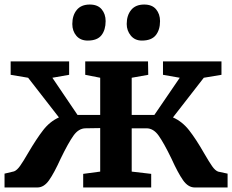

<svg xmlns="http://www.w3.org/2000/svg" viewBox="-22 -827 1024 847"><path d="M879 -150Q901 -112 914 -93.5Q927 -75 940 -70L982 -61V0H837Q808 0 785.5 -32Q763 -64 734 -128Q701 -196 678 -228.5Q655 -261 624 -261H559V-70L645 -60V0H345V-60L420 -70V-262L356 -261Q325 -261 302 -228.5Q279 -196 246 -128Q217 -64 194.5 -32Q172 0 143 0H-2V-61L40 -71Q53 -76 66.5 -95Q80 -114 102 -152Q139 -215 168.5 -253Q198 -291 238 -309L102 -484L25 -497V-556H283V-497L209 -484L320 -320H420V-484L354 -497V-556H631L632 -497L559 -484V-320H659L771 -484L697 -497V-556H955V-497L877 -484L741 -309Q782 -291 812.5 -252Q843 -213 879 -150ZM297 -721Q297 -759 316.5 -783Q336 -807 374 -807Q409 -807 426.5 -786Q444 -765 444 -734Q444 -695 425.5 -671.5Q407 -648 365 -648Q333 -648 315 -669Q297 -690 297 -721ZM537 -721Q537 -759 556.5 -783Q576 -807 614 -807Q649 -807 666.5 -786Q684 -765 684 -734Q684 -695 665 -671.5Q646 -648 604 -648Q573 -648 555 -670Q537 -692 537 -721Z"/></svg>

Font: Koeln Type Serif
Style: Bold
Weight: 700
Designer: Eben Sorkin
Foundry: Eben Sorkin
Version: Version 2.002